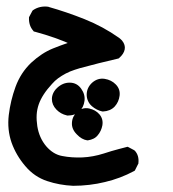

<svg xmlns="http://www.w3.org/2000/svg" viewBox="-20 -231 540 598"><path d="M207.5 347.7Q165 345.7 127 333Q86.9 319.8 58.6 286.1Q30.3 252.9 16.1 213.4Q2 172.9 7.3 127.4Q12.7 82.5 28.3 39.6Q44.4 -4.4 77.1 -35.6Q109.9 -65.9 145 -80.1Q156.2 -84.5 167.7 -88.9Q179.2 -93.3 190.9 -97.2Q187 -99.1 182.9 -100.8Q178.7 -102.5 174.8 -104Q170.9 -105.5 167 -106.9Q163.1 -108.4 159.4 -109.9Q155.8 -111.3 151.4 -112.8Q121.1 -123.5 88.4 -132.3L85.4 -132.8L83.5 -135.3Q76.2 -143.6 73 -153.8Q69.8 -164.1 70.3 -175.3V-177.2L71.3 -179.2L80.1 -195.8L81.5 -198.2L83.5 -199.7Q104 -213.4 130.4 -210H130.9L131.3 -209.5Q187 -193.8 243.2 -171.4Q300.8 -148.4 350.6 -113.3Q352.5 -111.8 354 -110.6Q355.5 -109.4 356.9 -107.9Q358.4 -106.4 359.9 -105Q371.1 -91.3 368.4 -77.1Q365.7 -63 351.1 -50.3L349.1 -48.8L346.7 -48.3Q287.6 -34.7 228.5 -18.6Q220.7 -16.1 212.9 -13.7Q205.1 -11.2 198.2 -8.3Q191.4 -5.4 184.8 -2Q178.2 1.5 172.4 5.1Q166.5 8.8 161.1 12.7Q155.8 16.6 151.1 21Q146.5 25.4 142.1 30.3Q111.3 63.5 100.6 94.2Q95.2 109.9 94.2 126.5Q93.3 143.1 96.2 162.1Q102.1 198.7 124 224.6Q146 250 173.8 254.9Q203.6 260.7 236.8 259.3Q269.5 257.8 303.2 247.1Q314.9 243.2 326.7 239.7Q338.4 236.3 350.1 233.2Q361.8 230 373.5 227.1L377.4 226.1L380.4 227.5L397 236.3L398.4 237.3L399.9 238.3Q413.6 253.4 411.1 276.4V278.3L410.2 279.8L401.4 297.4L399.9 300.3L397.5 301.8Q355 324.7 307.1 335.9Q283.2 341.8 258.3 344.7Q233.4 347.7 208 347.7ZM251.5 206.1Q234.4 203.6 219.2 187.5Q202.6 170.9 204.1 150.9Q204.6 141.1 208.7 132.6Q212.9 124 220.2 117.2Q236.3 102.5 257.8 106.9Q277.8 111.3 289.6 125Q302.2 139.6 298.8 159.7Q295.4 177.2 284.7 189.9Q279.3 196.8 271.5 200.7Q263.7 204.6 253.9 206.1H252.9ZM188 128.4Q168.9 124 155.8 110.4Q141.6 95.7 141.6 77.1Q141.6 70.8 143.6 64.7Q145.5 58.6 149.2 53Q152.8 47.4 158.2 42.5Q166.5 34.7 176.3 30.5Q186 26.4 196.8 26.4Q219.7 26.4 232.9 45.4Q245.6 63 243.2 83Q240.7 103 227.5 115.7Q213.9 128.9 190.4 128.9H189.5ZM298.8 116.2Q290 114.3 281.7 110.1Q273.4 106 266.1 99.6Q258.3 92.8 254.2 83.5Q250 74.2 250 64Q250 42.5 266.6 26.9Q284.2 11.2 306.2 14.6Q327.1 18.1 340.3 31.7Q355 46.4 352.5 66.9Q350.1 86.4 337.4 100.6Q330.6 107.9 321.3 111.8Q312 115.7 301.3 116.2H300.3Z"/></svg>

Font: NaikaiFont
Style: Bold
Weight: 700
Version: Version 1.89